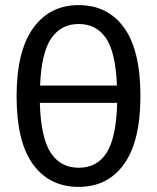

<svg xmlns="http://www.w3.org/2000/svg" viewBox="-20 -720 615 752"><path d="M530 -344Q530 -167 466 -77.5Q402 12 288 12Q174 12 109.5 -76Q45 -164 45 -343Q45 -520 110 -610Q175 -700 288 -700Q402 -700 466 -611.5Q530 -523 530 -344ZM137 -385H438Q433 -514 395.5 -570Q358 -626 288 -626Q219 -626 180.5 -569.5Q142 -513 137 -385ZM439 -317H136Q140 -181 178.5 -122Q217 -63 288 -63Q360 -63 397.5 -121.5Q435 -180 439 -317Z"/></svg>

Font: Fira Sans Extra Condensed
Style: Regular
Weight: 400
Width: 1
Designer: Carrois Corporate & Edenspiekermann AG
Foundry: Carrois Corporate GbR & Edenspiekermann AG
Version: Version 4.203